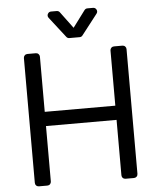

<svg xmlns="http://www.w3.org/2000/svg" viewBox="-62 -999 863 1051"><g transform="rotate(-5 370.0 -473.5)"><path d="M88.1 -21V-706.7Q88.1 -715.2 94.1 -721.2Q100.1 -727.3 109 -727.3H155.2Q164.1 -727.3 170.1 -721.2Q176.1 -715.2 176.1 -706.7V-403.4H563.9V-706.7Q563.9 -715.2 570 -721.2Q576 -727.3 584.9 -727.3H631Q639.9 -727.3 646 -721.2Q652 -715.2 652 -706.7V-21Q652 -12.1 646 -6Q639.9 0 631 0H584.9Q576 0 570 -6Q563.9 -12.1 563.9 -21V-325.3H176.1V-21Q176.1 -12.1 170.1 -6Q164.1 0 155.2 0H109Q100.1 0 94.1 -6Q88.1 -12.1 88.1 -21ZM289.4 -947.4H258.5Q249.6 -947.4 243.6 -941.2Q237.6 -935 237.6 -926.8Q237.6 -919.7 242.2 -914.1L329.2 -802.2Q335.2 -794 345.5 -794H402Q412.3 -794 418.3 -802.2L505.3 -914.1Q509.9 -919.7 509.9 -926.8Q509.9 -935 503.9 -941.2Q497.9 -947.4 489 -947.4H458.1Q447.8 -947.4 441.4 -938.9L373.6 -848L306.1 -938.9Q299.7 -947.4 289.4 -947.4Z"/></g></svg>

Font: DeltaSans
Style: Regular
Weight: 400
Designer: Rasmus Andersson
Foundry: rsms
Version: Version 3.012